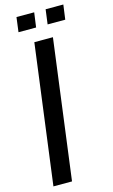

<svg xmlns="http://www.w3.org/2000/svg" viewBox="-140 -987 609 1038"><g transform="rotate(-15 164.5 -468.0)"><path d="M166 -936 154.8 -854H56.2L66.9 -936ZM329.1 -936 317.9 -854H219.2L230 -936ZM229 -779.8 127 0H22.9L125 -779.8Z"/></g></svg>

Font: Cooper Hewitt
Style: Medium Italic
Weight: 708
Designer: Village Type and Design LLC
Foundry: Cooper Hewitt Smithsonian Design Museum
Version: 1.000